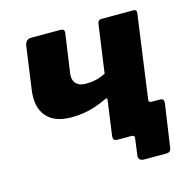

<svg xmlns="http://www.w3.org/2000/svg" viewBox="-97 -629 853 842"><g transform="rotate(-15 330.0 -208.0)"><path d="M458 114Q428 114 432 88L442 14Q444 0 429 0H382L399 -122H537L541 -136Q539 -122 554 -122H593Q610 -122 608 -101L580 91Q579 103 573.5 108.5Q568 114 553 114ZM367 0Q354 0 350 -5.5Q346 -11 347 -22L369 -181Q370 -192 358 -185Q310 -163 273 -155Q236 -147 196 -147Q120 -147 84 -189.5Q48 -232 59 -309L86 -503Q91 -530 116 -530H247Q259 -530 263 -525Q267 -520 265 -508L240 -332Q238 -314 243.5 -301Q249 -288 262 -280.5Q275 -273 297 -273Q321 -273 342.5 -278Q364 -283 386 -294L416 -509Q418 -530 435 -530H580Q596 -530 593 -512L526 -26Q522 0 493 0Z"/></g></svg>

Font: Libre Franklin ExtraBold
Style: Italic
Weight: 800
Italic angle: -8°
Designer: Pablo Impallari, Rodrigo Fuenzalida, Nhung Nguyen
Foundry: Impallari Type
Version: Version 3.000